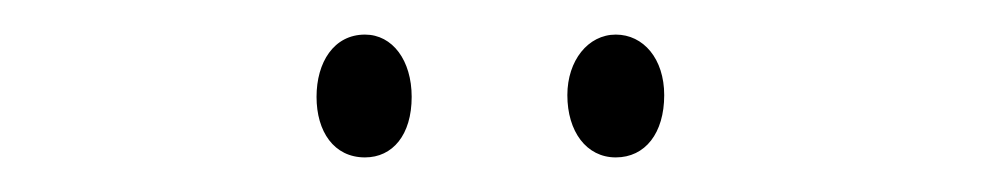

<svg xmlns="http://www.w3.org/2000/svg" viewBox="-20 -720 568 111"><path d="M163 -664C163 -644 173 -629 191 -629C207 -629 218 -642 218 -664C218 -685 207 -700 191 -700C173 -700 163 -684 163 -664ZM308 -665C308 -644 319 -629 336 -629C353 -629 364 -643 364 -665C364 -686 352 -700 336 -700C320 -700 308 -685 308 -665Z"/></svg>

Font: Noto Sans Bengali ExtraCondensed ExtraLight
Style: Regular
Weight: 200
Width: 2
Designer: Joana Ranito - Universal Thirst; Jelle Bosma - Monotype Design Team
Foundry: Universal Thirst ehf.
Version: Version 3.000